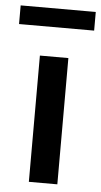

<svg xmlns="http://www.w3.org/2000/svg" viewBox="-74 -725 401 759"><g transform="rotate(5 126.0 -346.0)"><path d="M70 0V-501H183V0ZM-23 -618V-692H275V-618Z"/></g></svg>

Font: Red Hat Text Medium
Style: Regular
Weight: 500
Designer: Pentagram, MCKL
Foundry: Pentagram, MCKL
Version: Version 1.023